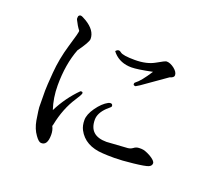

<svg xmlns="http://www.w3.org/2000/svg" viewBox="-130 -935 1260 1132"><g transform="rotate(20 500.0 -369.0)"><path d="M707 -596Q660 -523 631 -502Q624 -497 625 -489Q625 -481 639 -481L662 -495L810 -599Q836 -606 836 -621Q836 -641 811 -661Q785 -681 762 -681Q753 -681 705 -653Q656 -625 582 -625Q507 -625 490 -639Q482 -646 475 -646Q468 -646 462 -641Q455 -635 456 -634L465 -623Q508 -577 578 -577Q615 -577 707 -596ZM148 -170Q148 -161 159 -91Q168 -41 193 -7Q214 23 229 24Q270 27 270 -41Q270 -71 258 -93Q260 -98 261 -103Q282 -209 334 -288Q357 -323 359 -333Q360 -343 350 -343Q345 -343 344 -342Q274 -272 229 -182Q206 -251 206 -329Q206 -462 245 -563Q295 -632 295 -652Q295 -706 229 -746Q202 -762 194 -762Q185 -762 180 -753Q177 -739 181 -731Q197 -698 215 -675Q219 -670 188 -569Q161 -478 154 -389Q147 -301 147 -274ZM535 -337Q529 -337 521 -333Q487 -315 455 -270Q424 -226 424 -191Q424 -156 437 -131Q480 -49 594 -43Q620 -41 666 -41Q711 -41 783 -49Q855 -57 874 -65Q892 -73 892 -89Q892 -105 856 -126Q820 -146 798 -146H785Q766 -146 751 -134Q735 -122 711 -122L590 -114Q481 -114 481 -214Q481 -255 523 -296Q549 -317 549 -322Q549 -337 535 -337Z"/></g></svg>

Font: Sawarabi Mincho
Style: Regular
Weight: 400
Version: Version 1.082; ttfautohint (v1.8.4.7-5d5b)